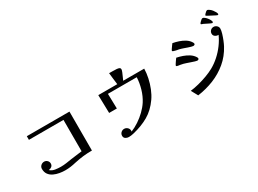

<svg xmlns="http://www.w3.org/2000/svg" viewBox="-37 -1544 3074 2285"><g transform="rotate(-30 1500.0 -401.5)"><path d="M792 -61Q727 -61 670 -54.5Q613 -48 549 -34Q512 -25 475.5 -20Q439 -15 401 -15Q364 -15 323.5 -22Q283 -29 247.5 -45.5Q212 -62 189.5 -92Q167 -122 167 -168Q167 -195 186.5 -213Q206 -231 232 -231Q256 -231 273.5 -214Q291 -197 291 -173Q291 -147 273 -132.5Q255 -118 231 -116Q260 -90 300 -84Q340 -78 377 -78Q415 -78 452.5 -83.5Q490 -89 527 -95Q565 -100 604 -105Q643 -110 681 -115V-546H206V-596H792Z M1818 -594Q1817 -535 1803 -469Q1789 -403 1764 -341Q1739 -279 1705 -230Q1632 -126 1538 -72Q1444 -18 1322 11Q1306 15 1288.5 17.5Q1271 20 1254 20Q1230 20 1210 7Q1190 -6 1190 -32Q1190 -58 1208.5 -75.5Q1227 -93 1252 -93Q1277 -93 1296 -75.5Q1315 -58 1315 -32Q1315 -29 1314.5 -26Q1314 -23 1313 -20Q1368 -42 1421.5 -77.5Q1475 -113 1521.5 -158Q1568 -203 1600 -252Q1641 -316 1664 -395Q1687 -474 1690 -550H1294L1299 -346H1193L1187 -594H1448Q1442 -635 1438 -675.5Q1434 -716 1429 -756Q1447 -755 1477 -755.5Q1507 -756 1534.5 -753.5Q1562 -751 1573 -741Q1580 -734 1580 -723Q1580 -711 1569.5 -685.5Q1559 -660 1547 -634Q1535 -608 1529 -594Z M2437 -378Q2437 -368 2428.5 -364Q2420 -360 2412 -360Q2405 -360 2384 -366.5Q2363 -373 2337 -382Q2311 -391 2287.5 -399Q2264 -407 2252 -410Q2231 -416 2209 -419Q2204 -420 2192 -421Q2180 -422 2170.5 -425.5Q2161 -429 2161 -437Q2161 -440 2168 -451Q2175 -462 2184 -475.5Q2193 -489 2201.5 -500.5Q2210 -512 2213 -516Q2253 -508 2294.5 -493.5Q2336 -479 2372.5 -455.5Q2409 -432 2431 -396Q2433 -392 2435 -387.5Q2437 -383 2437 -378ZM2841 -554Q2841 -528 2829 -488.5Q2817 -449 2801.5 -410.5Q2786 -372 2773 -348Q2717 -243 2630.5 -170.5Q2544 -98 2438 -55.5Q2332 -13 2216 3L2166 -88Q2219 -94 2280.5 -109.5Q2342 -125 2401.5 -147Q2461 -169 2508 -195Q2567 -228 2620 -275.5Q2673 -323 2716 -381Q2759 -439 2786 -500H2782Q2760 -499 2740 -513Q2720 -527 2720 -552Q2720 -577 2737.5 -594.5Q2755 -612 2780 -612Q2804 -612 2822.5 -595Q2841 -578 2841 -554ZM2484 -553Q2484 -543 2475.5 -539Q2467 -535 2459 -535Q2451 -535 2433 -540Q2415 -545 2393 -552.5Q2371 -560 2352 -567Q2333 -574 2322 -577Q2308 -582 2293.5 -585Q2279 -588 2264 -590Q2260 -591 2246.5 -594Q2233 -597 2221 -601.5Q2209 -606 2209 -612Q2209 -617 2220 -633.5Q2231 -650 2243.5 -667Q2256 -684 2260 -689Q2299 -682 2341.5 -668Q2384 -654 2420.5 -630.5Q2457 -607 2478 -571Q2480 -567 2482 -562.5Q2484 -558 2484 -553ZM2803 -668Q2803 -664 2799 -661Q2795 -658 2791 -658Q2787 -658 2774 -664Q2761 -670 2744.5 -678Q2728 -686 2713.5 -693.5Q2699 -701 2692 -704Q2688 -706 2676.5 -709.5Q2665 -713 2665 -718Q2665 -724 2675.5 -736Q2686 -748 2699 -758Q2712 -768 2718 -768Q2730 -768 2744.5 -757Q2759 -746 2772.5 -729.5Q2786 -713 2794.5 -696Q2803 -679 2803 -668ZM2906 -716Q2906 -712 2901 -710Q2896 -708 2893 -708Q2890 -708 2875.5 -715.5Q2861 -723 2841.5 -733Q2822 -743 2805 -752Q2788 -761 2782 -764Q2781 -765 2773 -769.5Q2765 -774 2765 -775Q2765 -782 2774.5 -793.5Q2784 -805 2796 -814Q2808 -823 2815 -823Q2822 -823 2835 -815Q2848 -807 2853 -802Q2863 -794 2875 -778.5Q2887 -763 2896.5 -746Q2906 -729 2906 -716Z"/></g></svg>

Font: Kaisei Decol Medium
Style: Regular
Weight: 500
Designer: Font-Kai, 金井和夫
Foundry: KAZUO KANAI
Version: Version 5.003